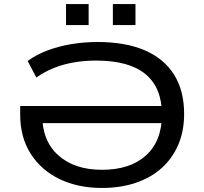

<svg xmlns="http://www.w3.org/2000/svg" viewBox="-20 -922 1012 951"><path d="M485 9Q366 9 275 -35Q184 -79 132 -160.5Q80 -242 80 -354V-397H814V-312H158L189 -353Q189 -224 269 -152.5Q349 -81 485 -81Q625 -81 703.5 -152.5Q782 -224 782 -355Q782 -487 701 -554.5Q620 -622 455 -622Q399 -622 346.5 -613Q294 -604 247.5 -585.5Q201 -567 160 -538L117 -620Q159 -651 214.5 -672Q270 -693 334 -703.5Q398 -714 463 -714Q601 -714 696.5 -673Q792 -632 842 -552.5Q892 -473 892 -358Q892 -272 862.5 -204Q833 -136 779.5 -88.5Q726 -41 651 -16Q576 9 485 9ZM539 -798V-902H651V-798ZM307 -798V-902H419V-798Z"/></svg>

Font: Nunito Sans 10pt Expanded Medium
Style: Regular
Weight: 500
Width: 7
Designer: Vernon Adams
Foundry: Vernon Adams
Version: Version 3.101;gftools[0.9.27]